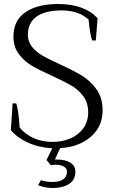

<svg xmlns="http://www.w3.org/2000/svg" viewBox="-20 -730 567 958"><path d="M280 9 254 66H263Q306 66 331 81.5Q356 97 356 127Q356 167 325 187.5Q294 208 244 208Q204 208 170 194L184 169Q211 178 242 178Q275 178 294.5 165.5Q314 153 314 127Q314 109 297.5 100.5Q281 92 258 92Q247 92 233 94L212 68L241 10Q172 6 118 -19Q64 -44 34 -81L43 -214H61Q72 -185 78 -94Q104 -61 146.5 -41.5Q189 -22 244 -22Q290 -22 330.5 -39Q371 -56 395.5 -89.5Q420 -123 420 -169Q420 -217 395.5 -250Q371 -283 335.5 -303.5Q300 -324 237 -353Q174 -381 136.5 -403.5Q99 -426 73 -461.5Q47 -497 47 -548Q47 -628 107 -669Q167 -710 270 -710Q401 -710 467 -639L458 -528H440Q429 -555 422 -632Q399 -654 365 -666Q331 -678 289 -678Q204 -678 161.5 -646.5Q119 -615 119 -557Q119 -522 140 -496Q161 -470 192.5 -452Q224 -434 279 -409Q347 -378 389.5 -352Q432 -326 462 -283.5Q492 -241 492 -180Q492 -98 432.5 -47Q373 4 280 9Z"/></svg>

Font: Trirong Light
Style: Regular
Weight: 300
Designer: Katatrad Team
Foundry: CadsonDemak
Version: Version 1.001